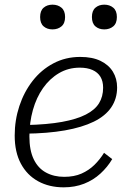

<svg xmlns="http://www.w3.org/2000/svg" viewBox="-20 -791 556 823"><path d="M253 12Q191 12 143.5 -14Q96 -40 69.5 -89.5Q43 -139 43 -210Q43 -276 63 -336.5Q83 -397 120 -444.5Q157 -492 209 -519.5Q261 -547 324 -547Q376 -547 411 -530Q446 -513 464 -483.5Q482 -454 482 -416Q482 -368 457 -331Q432 -294 382 -269.5Q332 -245 258 -232Q184 -219 86 -218L91 -255Q183 -257 246 -268.5Q309 -280 348 -300Q387 -320 404.5 -348.5Q422 -377 422 -415Q422 -443 410.5 -462Q399 -481 376.5 -491Q354 -501 322 -501Q273 -501 233 -477.5Q193 -454 164.5 -413.5Q136 -373 121 -319.5Q106 -266 106 -206Q106 -147 124.5 -108.5Q143 -70 177 -51.5Q211 -33 255 -33Q298 -33 329.5 -47Q361 -61 384.5 -84Q408 -107 426 -136L461 -109Q441 -75 410.5 -47Q380 -19 340.5 -3.5Q301 12 253 12ZM205 -665Q228 -665 243.5 -678Q259 -691 259 -718Q259 -745 243.5 -758Q228 -771 205 -771Q182 -771 167 -758Q152 -745 152 -718Q152 -691 167 -678Q182 -665 205 -665ZM427 -665Q450 -665 465.5 -678Q481 -691 481 -718Q481 -745 465.5 -758Q450 -771 427 -771Q404 -771 389 -758Q374 -745 374 -718Q374 -691 389 -678Q404 -665 427 -665Z"/></svg>

Font: Roboto Serif 20pt ExtraLight
Style: Italic
Weight: 250
Italic angle: -10°
Version: Version 1.007